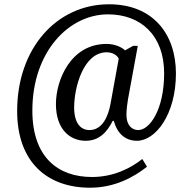

<svg xmlns="http://www.w3.org/2000/svg" viewBox="-20 -734 890 896"><path d="M400 142C515 142 604 93 666 44L644 8C591 50 511 92 409 92C253 92 131 2 131 -218C131 -491 300 -667 484 -667C637 -667 746 -569 746 -392C746 -223 679 -127 625 -127C597 -127 570 -148 570 -198C570 -222 575 -258 577 -269L623 -520H601L564 -499C546 -515 515 -529 477 -529C311 -529 241 -362 241 -248C241 -132 305 -77 380 -77C443 -77 480 -118 506 -170H511C527 -111 565 -77 619 -77C706 -77 801 -200 801 -391C801 -575 694 -714 489 -714C243 -714 60 -507 60 -216C60 25 203 142 400 142ZM398 -127C355 -127 326 -161 326 -233C326 -325 369 -490 478 -490C503 -490 526 -478 534 -460L496 -251C486 -193 458 -127 398 -127Z"/></svg>

Font: Noto Serif Ethiopic SmCn
Style: Regular
Weight: 400
Width: 4
Designer: Monotype Design Team
Foundry: Monotype Imaging Inc.
Version: Version 2.102